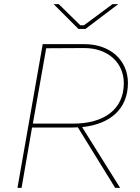

<svg xmlns="http://www.w3.org/2000/svg" viewBox="-20 -915 681 935"><path d="M65 0H85L136 -294H332L359 -295L541 0H565L380 -296C515 -310 603 -383 603 -511C603 -620 519 -700 391 -700H188ZM362 -774H396L556 -895H528L389 -792H371L266 -895H241ZM140 -313 205 -680 388 -681C506 -682 583 -609 583 -510C583 -381 485 -313 336 -313Z"/></svg>

Font: Fixel Display 20240404 Thin
Style: Italic
Weight: 100
Italic angle: -10°
Designer: AlfaBravo + MacPaw
Foundry: Kyrylo Tkachov, Marchela Mozhyna, Serhii Makarenko, Maria Weinstein, Zakhar Kryvoshyya
Version: Version 1.211;Glyphs 3.2 (3225)